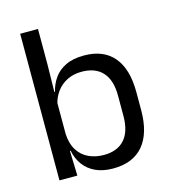

<svg xmlns="http://www.w3.org/2000/svg" viewBox="-102 -746 742 838"><g transform="rotate(-15 268.5 -326.5)"><path d="M306.5 10.7Q261.6 10.7 228.3 -4.5Q195.1 -19.7 174.5 -47.5Q153.9 -75.3 146.8 -112.3H120L144.7 -188.5Q146.9 -144.6 165.1 -115.3Q183.3 -86 213.9 -71.4Q244.4 -56.8 282.8 -56.8Q343.9 -56.8 376.3 -93Q408.7 -129.1 408.7 -199.9V-291.6Q408.7 -361 376.2 -397Q343.7 -433 281.7 -433Q244.7 -433 216 -418.6Q187.4 -404.2 168.8 -379.2Q150.2 -354.2 143.1 -321.8L124.3 -378.4H147.4Q155.2 -411.9 174.4 -439.2Q193.6 -466.5 227 -482.7Q260.4 -498.9 310 -498.9Q397.9 -498.9 444 -444.3Q490 -389.7 490 -285.4V-204.6Q490 -99.5 443.3 -44.4Q396.5 10.7 306.5 10.7ZM147 0H66.1V-662.5H146.6V-503.5L144.2 -363.5L144.7 -348.1V-143.9L143.3 -117.9Z"/></g></svg>

Font: Anek Kannada Medium
Style: Regular
Weight: 500
Designer: Vaishnavi Murthy, Maithili Shingre (Kannada) & Yesha Goshar (Latin)
Foundry: Ek Type
Version: Version 1.003